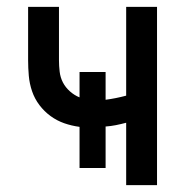

<svg xmlns="http://www.w3.org/2000/svg" viewBox="-20 -540 540 560"><path d="M348 0V-182Q333 -178 318 -175Q303 -172 288 -171V-50H212V-170Q189 -173 167.5 -180.5Q146 -188 127.5 -201.5Q109 -215 95 -233.5Q81 -252 73.5 -274Q66 -296 64 -319Q62 -342 62 -364V-520H152V-364Q152 -348 154 -331Q156 -314 163.5 -299.5Q171 -285 184 -273.5Q197 -262 212 -256V-330H288V-249Q303 -251 318 -254Q333 -257 348 -261V-520H438V0Z"/></svg>

Font: Iosevka Curly Medium
Style: Regular
Weight: 500
Monospace: yes
Designer: Belleve Invis
Foundry: Belleve Invis
Version: Version 22.1.2; ttfautohint (v1.8.4)